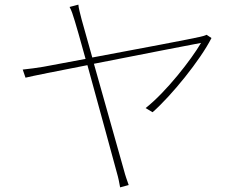

<svg xmlns="http://www.w3.org/2000/svg" viewBox="-20 -791 1040 828"><path d="M871 -641C863 -637 851 -634 842 -632C814 -625 566 -578 378 -543L332 -707C325 -736 319 -755 318 -771L280 -761C288 -747 294 -729 303 -699C307 -688 325 -623 349 -537L167 -503C135 -498 109 -494 78 -491L90 -456C118 -463 228 -485 357 -510C406 -333 472 -90 484 -46C490 -26 495 -1 498 17L535 7C528 -13 520 -35 515 -55C502 -100 437 -330 385 -516C587 -556 820 -601 847 -606C805 -534 696 -394 608 -325L638 -307C719 -378 844 -532 892 -627Z"/></svg>

Font: Noto Sans T Chinese Thin
Style: Regular
Weight: 100
Designer: Ryoko NISHIZUKA (kana & ideographs); Paul D. Hunt (Latin, Greek & Cyrillic); Wenlong ZHANG (bopomofo); Sandoll Communica
Foundry: Adobe Systems Incorporated
Version: Version 1.000;PS 1;hotconv 1.0.78;makeotf.lib2.5.61930